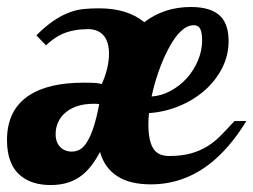

<svg xmlns="http://www.w3.org/2000/svg" viewBox="-28 -529 732 555"><path d="M33.7 -19.5Q-7.8 -51.8 -7.8 -124Q-7.8 -211.4 56.2 -253.4Q112.3 -290 213.9 -290Q233.9 -290 245.8 -289.3Q257.8 -288.6 266.1 -286.1Q275.9 -307.1 281.5 -330.1Q287.1 -353 287.1 -374Q287.1 -406.2 272.9 -424.8Q256.8 -444.8 226.1 -444.8Q186 -444.8 153.8 -431.6Q128.4 -420.4 105 -397.9L77.1 -426.8Q127 -477.1 175.3 -494.1Q194.8 -501 214.1 -502.9Q233.4 -504.9 258.8 -504.9Q340.3 -504.9 389.2 -464.8Q446.3 -508.8 523.9 -508.8Q585 -508.8 611.8 -479.5Q632.8 -455.1 632.8 -410.2Q632.8 -369.1 614.3 -332.5Q595.7 -295.9 563 -267.1Q530.3 -238.8 488.8 -221.9Q447.3 -205.1 402.8 -202.1Q400.9 -187 400.9 -169.9Q400.9 -118.2 417.5 -96.2Q431.2 -78.1 460.9 -78.1Q496.1 -78.1 522.5 -85.2Q548.8 -92.3 571.3 -106Q590.3 -117.7 606.7 -133.8Q623 -149.9 649.9 -179.2H684.1Q635.7 -99.6 576.2 -53.7Q500.5 3.9 408.2 3.9Q349.6 3.9 314.5 -17.6Q274.4 -41.5 261.2 -89.8Q237.3 -44.9 209.5 -22.9Q173.3 5.9 119.1 5.9Q65.4 5.9 33.7 -19.5ZM512.2 -303.2Q532.7 -326.2 544.4 -354.5Q556.2 -382.8 556.2 -412.1Q556.2 -434.6 551 -445.3Q545.9 -456.1 532.2 -456.1Q495.1 -456.1 459.5 -389.2Q443.8 -359.9 430.9 -323.5Q418 -287.1 410.2 -250Q438.5 -252 464.8 -266.1Q491.2 -280.3 512.2 -303.2ZM223.6 -118.7Q244.6 -151.9 258.8 -228L250.5 -229H242.2Q193.4 -229 163.1 -205.1Q148.4 -193.4 140.6 -177Q132.8 -160.6 132.8 -141.1Q132.8 -112.8 151.9 -99.1Q163.1 -90.8 179.2 -90.8Q192.9 -90.8 203.6 -97.2Q214.4 -103.5 223.6 -118.7Z"/></svg>

Font: Pattaya
Style: Regular
Weight: 400
Designer: Pablo Impallari / Thai characters Designed by Thanarat Vachiruckul and Suppakit Chalermlarp
Foundry: Pablo Impallari
Version: Version 2.000